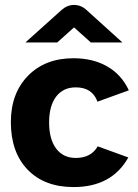

<svg xmlns="http://www.w3.org/2000/svg" viewBox="-20 -746 560 778"><path d="M83 -574 230 -706Q253 -726 280 -726Q308 -726 330 -706L476 -574H348L280 -635L212 -574ZM500 -108Q433 12 278 12Q160 12 92 -58.5Q24 -129 24 -251Q24 -368 93.5 -439Q163 -510 278 -510Q357 -510 415 -476.5Q473 -443 502 -380L375 -334Q354 -392 287 -392Q236 -392 207.5 -354.5Q179 -317 179 -250Q179 -182 207.5 -144Q236 -106 287 -106Q349 -106 376 -153Z"/></svg>

Font: Atkinson Hyperlegible Pro
Style: Bold
Weight: 700
Designer: Elliott Scott, Megan Eiswerth, Linus Boman, Theodore Petrosky, Jacob Perez
Foundry: Braille Institute
Version: Version 1.5.1